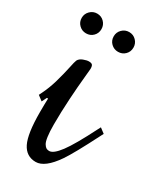

<svg xmlns="http://www.w3.org/2000/svg" viewBox="-159 -618 569 675"><g transform="rotate(30 125.5 -280.0)"><path d="M70.3 -520Q70.3 -502.9 58.8 -491.5Q47.4 -480 30.3 -480Q13.7 -480 2 -491.5Q-9.8 -502.9 -9.8 -520Q-9.8 -536.6 2 -548.3Q13.7 -560.1 30.3 -560.1Q47.4 -560.1 58.8 -548.3Q70.3 -536.6 70.3 -520ZM200.2 -520Q200.2 -502.9 188.7 -491.5Q177.2 -480 160.2 -480Q143.6 -480 131.8 -491.5Q120.1 -502.9 120.1 -520Q120.1 -536.6 131.8 -548.3Q143.6 -560.1 160.2 -560.1Q177.2 -560.1 188.7 -548.3Q200.2 -536.6 200.2 -520ZM29.8 -214.8H24.9L15.1 -194.8L-4.9 -210L0 -220.2Q14.6 -249 24.7 -284.2Q34.7 -319.3 40.3 -346.4Q45.9 -373.5 48.8 -379.9Q53.7 -389.6 67.1 -394.8Q80.6 -399.9 88.9 -399.9Q99.6 -399.9 103.3 -395.5Q106.9 -391.1 106.9 -379.9Q106.9 -376.5 103.3 -341.1Q99.6 -305.7 96.2 -251Q92.8 -196.3 92.8 -146Q92.8 -116.7 95.5 -97.7Q98.1 -78.6 103.3 -70.6Q108.4 -62.5 113.3 -59.8Q118.2 -57.1 125 -57.1Q142.1 -57.1 167.2 -90.6Q192.4 -124 235.8 -210L241.2 -220.2L261.2 -205.1L255.9 -194.8Q205.1 -94.7 181.6 -60.5Q140.1 0 103 0Q64.5 0 46.6 -35.9Q28.8 -71.8 28.8 -159.2Q28.8 -194.8 29.8 -214.8Z"/></g></svg>

Font: Rochester
Style: Regular
Weight: 400
Designer: Gillian Fisher
Foundry: Font Diner, Inc DBA Sideshow
Version: Version 1.005